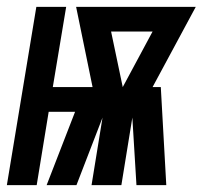

<svg xmlns="http://www.w3.org/2000/svg" viewBox="-53 -540 591 560"><path d="M-33 0 53 -520H140L101 -286H217L169 -520H518L392 -286H416L432 0H345L333 -197L301 0H214L246 -197L170 0H83L166 -214H89L54 0ZM305 -286 392 -448H271Z"/></svg>

Font: Iosevka Term Curly Hv Obl
Style: Regular
Weight: 900
Italic angle: -9°
Designer: Belleve Invis
Foundry: Belleve Invis
Version: Version 32.3.0